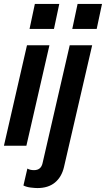

<svg xmlns="http://www.w3.org/2000/svg" viewBox="-27 -740 538 975"><path d="M-7 0 110 -510H224L107 0ZM123 -593 150 -720H274L247 -593ZM163 215Q151 215 129.5 212.5Q108 210 92 202L112 116Q125 124 146 124Q181 124 189 89L327 -510H441L298 108Q286 159 252 187Q218 215 163 215ZM340 -593 367 -720H491L464 -593Z"/></svg>

Font: Instrument Sans Condensed SemiBold Italic
Style: Regular
Weight: 600
Width: 3
Italic angle: -13°
Designer: Rodrigo Fuenzalida
Foundry: fragTYPE
Version: Version 1.000; ttfautohint (v1.8.4.7-5d5b);gftools[0.9.28]